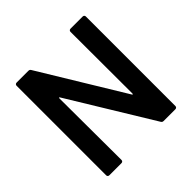

<svg xmlns="http://www.w3.org/2000/svg" viewBox="-178 -862 1025 1025"><g transform="rotate(-45 334.5 -350.0)"><path d="M481 -222C481 -217 479 -217 478 -217C477 -217 476 -218 475 -220L188 -692C185 -697 181 -700 174 -700H85C78 -700 73 -695 73 -688V-12C73 -5 78 0 85 0H177C184 0 189 -5 189 -12L187 -478C187 -483 189 -483 190 -483C191 -483 192 -482 193 -480L481 -8C484 -3 488 0 495 0H584C591 0 596 -5 596 -12V-688C596 -695 591 -700 584 -700H492C485 -700 480 -695 480 -688Z"/></g></svg>

Font: Barlow SemiBold Numbers
Style: Regular
Weight: 600
Designer: Jeremy Tribby
Foundry: Tribby Type
Version: Version 1.408